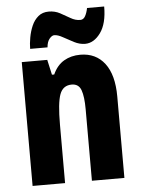

<svg xmlns="http://www.w3.org/2000/svg" viewBox="-54 -805 626 848"><g transform="rotate(-5 259.0 -381.0)"><path d="M316 -559Q385 -559 424 -508Q463 -457 463 -361V0H319V-317Q319 -373 308.5 -402Q298 -431 267 -431Q228 -431 214 -393Q200 -355 200 -259V0H56V-549H169L184 -482H194Q212 -522 243.5 -540.5Q275 -559 316 -559ZM98 -604Q98 -627 103 -654.5Q108 -682 118.5 -706Q129 -730 147.5 -745.5Q166 -761 194 -761Q221 -761 243.5 -749Q266 -737 287 -724.5Q308 -712 330 -712Q344 -712 352 -726.5Q360 -741 364 -762H440Q440 -686 410.5 -645.5Q381 -605 342 -605Q318 -605 293.5 -617.5Q269 -630 247 -642.5Q225 -655 209 -655Q199 -655 188 -642Q177 -629 175 -604Z"/></g></svg>

Font: Noto Sans Gurmukhi ExtraCondensed ExtraBold
Style: Regular
Weight: 800
Width: 2
Designer: Jelle Bosma - Monotype Design Team
Foundry: Monotype Imaging Inc.
Version: Version 2.004; ttfautohint (v1.8.4.7-5d5b)